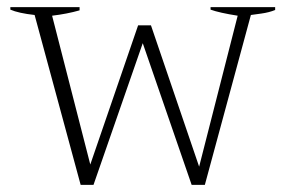

<svg xmlns="http://www.w3.org/2000/svg" viewBox="-20 -518 800 538"><path d="M77 -476Q32 -481 9 -491V-498H203V-489Q168 -479 126 -474L233 -57L367 -447H403L538 -51L646 -474Q595 -482 570 -491V-498H751V-490Q734 -483 712 -480Q690 -477 683 -476L554 0H517L380 -397L242 0H206Z"/></svg>

Font: Trirong ExtraLight
Style: Regular
Weight: 275
Designer: Katatrad Team
Foundry: CadsonDemak
Version: Version 1.001